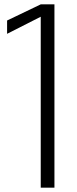

<svg xmlns="http://www.w3.org/2000/svg" viewBox="-20 -860 352 880"><path d="M166.7 -840H229.5V0H166.7V-783.3L12.5 -705V-766Z"/></svg>

Font: Matangi Light
Style: Regular
Weight: 300
Designer: Prashant Pant
Foundry: The Graphic Ant
Version: Version 3.002